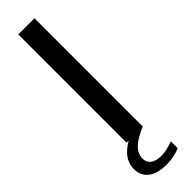

<svg xmlns="http://www.w3.org/2000/svg" viewBox="-324 -728 928 928"><g transform="rotate(-45 140.0 -264.0)"><path d="M85 0V-740H195.5V0ZM148 212Q84.5 212 52 186.2Q19.5 160.5 19.5 116Q19.5 87.5 33.2 61.8Q47 36 79 13Q111 -10 166 -30L195.5 0Q152.5 18.5 128.5 36Q104.5 53.5 94.8 71.5Q85 89.5 85 108.5Q85 135 103.8 149.5Q122.5 164 160 164Q178.5 164 197.5 159.8Q216.5 155.5 241 146.5V194Q219.5 202.5 196.5 207.2Q173.5 212 148 212Z"/></g></svg>

Font: Encode Sans SC SemiExpanded Medium
Style: Regular
Weight: 500
Width: 6
Designer: Multiple Designers
Foundry: Impallari Type
Version: Version 3.002